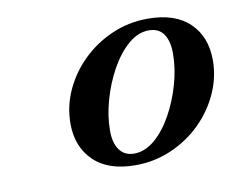

<svg xmlns="http://www.w3.org/2000/svg" viewBox="-52 -788 629 509"><g transform="rotate(-10 262.5 -533.5)"><path d="M275 -345Q202 -345 163 -383Q124 -421 124 -483Q124 -530 143.5 -572.5Q163 -615 197 -648.5Q231 -682 276.5 -702Q322 -722 374 -722Q447 -722 486 -684.5Q525 -647 525 -584Q525 -538 505.5 -495Q486 -452 452 -418.5Q418 -385 372.5 -365Q327 -345 275 -345ZM277 -376Q306 -376 332.5 -398.5Q359 -421 379.5 -458Q400 -495 412 -537.5Q424 -580 424 -620Q424 -653 411 -672Q398 -691 371 -691Q342 -691 315.5 -668Q289 -645 268.5 -608Q248 -571 236 -528.5Q224 -486 224 -446Q224 -414 237.5 -395Q251 -376 277 -376Z"/></g></svg>

Font: Baskervville SemiBold
Style: Italic
Weight: 600
Italic angle: -18°
Version: Version 1.100